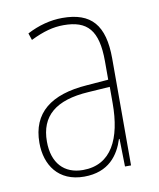

<svg xmlns="http://www.w3.org/2000/svg" viewBox="-68 -592 544 656"><g transform="rotate(-10 204.5 -263.5)"><path d="M172 10C258 10 294 -43 311 -96H313L315 0H336V-371C336 -487 292 -537 192 -537C151 -537 109 -526 69 -505L77 -481C122 -503 156 -512 192 -512C274 -512 310 -474 310 -366V-302L235 -296C109 -287 41 -234 41 -130C41 -53 83 10 172 10ZM172 -13C107 -13 67 -55 67 -130C67 -218 121 -265 236 -272L311 -277V-220C311 -98 271 -13 172 -13Z"/></g></svg>

Font: Noto Sans Condensed Thin
Style: Regular
Weight: 100
Width: 3
Designer: Monotype Design Team
Foundry: Monotype Imaging Inc.
Version: Version 2.013